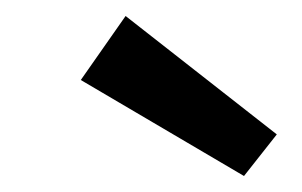

<svg xmlns="http://www.w3.org/2000/svg" viewBox="-20 -750 377 240"><path d="M137 -730 326 -582 285 -530 81 -650Z"/></svg>

Font: Exo 2 SemiBold
Style: Italic
Weight: 600
Italic angle: -8°
Designer: Natanael Gama
Foundry: Natanael Gama
Version: Version 2.010